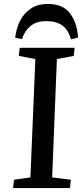

<svg xmlns="http://www.w3.org/2000/svg" viewBox="-20 -952 415 972"><path d="M159 -653 75 -669 80 -710H358L353 -669L268 -653L244 -54L339 -42L334 0H46L51 -42L134 -54ZM339 -753Q326 -801 295.5 -823Q265 -845 215 -845Q164 -845 134.5 -820.5Q105 -796 91 -754L57 -761Q62 -808 81.5 -846.5Q101 -885 136 -908.5Q171 -932 223 -932Q299 -932 335 -883.5Q371 -835 375 -762Z"/></svg>

Font: Literata 36pt Medium
Style: Italic
Weight: 500
Italic angle: -2°
Designer: Latin by Veronika Burian and Jose Scaglione. Greek by Irene Vlachou. Cyrillic by Vera Evstafieva
Foundry: TypeTogether
Version: Version 3.002